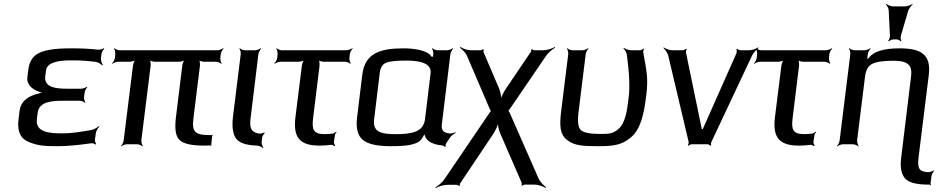

<svg xmlns="http://www.w3.org/2000/svg" viewBox="-20 -743 4838 989"><path d="M170 -131 174 -162C181 -220 248 -224 306 -224H391C400 -224 414 -218 418 -213L420 -215C416 -220 412 -235 413 -244L416 -266C417 -275 425 -290 430 -295L428 -297C423 -292 407 -286 398 -286H330C271 -286 206 -291 213 -350L217 -380C221 -415 263 -432 343 -432H359C398 -432 437 -429 474 -424C486 -422 502 -412 507 -406L510 -409C505 -415 499 -431 500 -443L503 -467C504 -475 512 -488 517 -492L515 -495C509 -491 495 -486 487 -487C443 -492 399 -494 352 -494C304 -494 266 -492 239 -487C176 -477 135 -454 126 -385L121 -346C116 -305 149 -281 183 -270C191 -268 200 -264 206 -264L207 -268C201 -268 189 -264 181 -262C120 -248 87 -218 81 -174L75 -124C68 -63 88 -26 132 -10C179 8 210 10 276 10C323 10 381 5 450 -5C458 -6 469 -2 473 2L476 -1C472 -5 468 -17 469 -24L473 -53C474 -67 484 -84 492 -91L490 -94C482 -86 462 -75 449 -73C389 -62 340 -56 304 -56C234 -56 161 -61 170 -131Z M976 -131 1010 -405C1011 -414 1009 -431 1005 -436L1002 -434C1007 -429 1023 -425 1032 -425H1092C1101 -425 1115 -419 1120 -414L1122 -416C1118 -421 1114 -436 1115 -445L1117 -464C1118 -473 1126 -488 1132 -493L1130 -495C1124 -490 1108 -484 1099 -484H596C587 -484 573 -490 569 -495L567 -493C571 -488 575 -473 574 -464L572 -445C571 -436 563 -421 557 -416L559 -414C564 -419 580 -425 589 -425H647C656 -425 674 -429 679 -434L678 -436C672 -431 666 -414 665 -405L617 -20C616 -11 609 4 603 9L605 11C610 6 626 0 635 0H686C695 0 709 6 714 11L716 9C712 4 707 -11 708 -20L756 -405C757 -414 755 -431 751 -436L748 -434C753 -429 769 -425 778 -425H901C910 -425 928 -429 933 -434L932 -436C926 -431 920 -414 919 -405L886 -137C879 -78 885 -39 906 -21C926 -2 968 7 1031 7C1037 7 1055 6 1064 6C1066 6 1066 8 1067 9L1070 6C1069 6 1068 4 1068 3L1073 -44C1074 -45 1076 -46 1077 -47L1074 -50C1073 -49 1072 -47 1071 -47H1067C990 -47 967 -58 976 -131Z M1271 -136 1311 -464C1312 -473 1320 -488 1326 -493L1324 -495C1318 -490 1302 -484 1293 -484H1242C1233 -484 1219 -490 1215 -495L1213 -493C1217 -488 1221 -473 1220 -464L1180 -141C1176 -108 1177 -82 1182 -62C1193 -9 1238 4 1302 7C1313 7 1328 14 1334 19L1337 17C1332 11 1326 -3 1328 -13L1330 -34C1331 -42 1339 -54 1344 -57L1341 -61C1337 -57 1322 -54 1314 -55C1274 -62 1264 -83 1271 -136Z M1593 -136 1626 -405C1627 -414 1625 -431 1621 -436L1618 -434C1623 -429 1639 -425 1648 -425H1757C1766 -425 1780 -419 1785 -414L1787 -416C1783 -421 1779 -436 1780 -445L1782 -464C1783 -473 1791 -488 1797 -493L1795 -495C1789 -490 1773 -484 1764 -484H1432C1423 -484 1409 -490 1405 -495L1403 -493C1407 -488 1411 -473 1410 -464L1408 -445C1407 -436 1399 -421 1393 -416L1395 -414C1400 -419 1416 -425 1425 -425H1517C1526 -425 1544 -429 1549 -434L1548 -436C1542 -431 1536 -414 1535 -405L1502 -141C1489 -36 1522 7 1626 7C1643 7 1663 6 1686 3C1692 3 1700 7 1703 10L1706 7C1704 4 1700 -6 1700 -12L1705 -45C1705 -51 1710 -59 1714 -62L1711 -65C1708 -62 1701 -56 1695 -55C1677 -53 1662 -52 1653 -52C1595 -52 1585 -74 1593 -136Z M2256 -103 2300 -464C2301 -473 2309 -488 2315 -493L2313 -495C2307 -490 2291 -484 2282 -484H2234C2225 -484 2211 -490 2207 -495L2205 -493C2209 -488 2213 -473 2212 -464L2211 -457C2211 -454 2206 -448 2207 -446L2210 -447C2210 -449 2204 -450 2202 -452C2183 -485 2109 -494 2059 -494C1936 -494 1859 -468 1846 -357L1820 -144C1812 -85 1822 -45 1848 -23C1874 -1 1922 10 1992 10C2036 10 2070 8 2094 3C2131 -6 2143 -13 2157 -35C2162 -43 2168 -54 2168 -61L2164 -60C2164 -54 2169 -41 2173 -34C2185 -12 2214 2 2257 6C2262 6 2271 11 2272 15L2275 13C2274 9 2276 0 2278 -4L2299 -36C2306 -45 2319 -55 2327 -58L2326 -62C2318 -58 2303 -54 2292 -56C2264 -60 2252 -72 2256 -103ZM2018 -52C1945 -52 1899 -62 1907 -127L1936 -366C1939 -393 1949 -411 1967 -419C1984 -427 2020 -431 2073 -431C2162 -431 2203 -409 2198 -366L2169 -127C2160 -61 2096 -52 2018 -52Z M2501 -161 2270 179C2259 196 2236 215 2223 222L2224 226C2237 218 2264 209 2284 209H2332C2336 209 2344 213 2345 215L2349 213C2347 211 2349 202 2352 199L2522 -55C2534 -74 2547 -103 2549 -119H2545C2543 -103 2548 -74 2557 -55L2667 198C2668 201 2668 210 2666 212L2670 214C2671 212 2679 208 2683 208H2734C2753 208 2779 217 2790 225L2793 221C2782 214 2763 195 2755 178L2605 -163C2604 -166 2598 -175 2596 -175V-171C2598 -171 2606 -180 2607 -183L2792 -454C2803 -471 2826 -490 2839 -497L2838 -501C2825 -493 2797 -484 2777 -484H2732C2728 -484 2721 -488 2720 -490L2716 -488C2718 -486 2716 -477 2713 -474L2586 -286C2573 -268 2560 -239 2558 -223H2562C2564 -239 2559 -268 2551 -287L2471 -474C2470 -477 2470 -486 2472 -488L2468 -490C2467 -488 2458 -484 2454 -484H2407C2387 -484 2363 -493 2352 -501L2349 -497C2360 -490 2379 -471 2386 -454L2503 -181C2504 -178 2510 -169 2512 -169V-173C2510 -173 2502 -164 2501 -161Z M3062 10C3140 10 3182 4 3227 -33C3280 -75 3297 -154 3309 -252C3314 -292 3315 -328 3312 -359C3309 -387 3303 -424 3294 -469C3292 -474 3295 -487 3297 -491L3295 -493C3292 -489 3282 -484 3276 -484H3232C3219 -484 3200 -491 3193 -497L3191 -494C3198 -488 3208 -473 3209 -460C3222 -365 3225 -291 3218 -239C3210 -171 3201 -110 3167 -80C3139 -55 3121 -53 3072 -53C3018 -53 2984 -60 2971 -74C2958 -87 2954 -118 2960 -165L2997 -464C2998 -473 3006 -488 3012 -493L3010 -495C3004 -490 2988 -484 2979 -484H2929C2920 -484 2906 -490 2902 -495L2900 -493C2904 -488 2908 -473 2907 -464L2870 -166C2862 -95 2864 -50 2901 -22C2939 8 2985 10 3062 10Z M3838 -484H3794C3788 -484 3779 -489 3777 -492L3773 -490C3776 -486 3775 -476 3774 -470L3600 -78H3595L3514 -470C3512 -476 3515 -486 3518 -490L3514 -492C3512 -489 3501 -484 3496 -484H3443C3428 -484 3408 -492 3399 -499L3397 -496C3405 -489 3418 -472 3422 -457L3527 -13C3528 -8 3526 2 3523 5L3526 8C3529 4 3539 0 3544 0H3624C3629 0 3638 5 3640 8L3643 6C3642 2 3642 -8 3645 -13L3854 -457C3861 -472 3878 -489 3888 -496L3886 -499C3875 -492 3853 -484 3838 -484Z M4063 -136 4096 -405C4097 -414 4095 -431 4091 -436L4088 -434C4093 -429 4109 -425 4118 -425H4227C4236 -425 4250 -419 4255 -414L4257 -416C4253 -421 4249 -436 4250 -445L4252 -464C4253 -473 4261 -488 4267 -493L4265 -495C4259 -490 4243 -484 4234 -484H3902C3893 -484 3879 -490 3875 -495L3873 -493C3877 -488 3881 -473 3880 -464L3878 -445C3877 -436 3869 -421 3863 -416L3865 -414C3870 -419 3886 -425 3895 -425H3987C3996 -425 4014 -429 4019 -434L4018 -436C4012 -431 4006 -414 4005 -405L3972 -141C3959 -36 3992 7 4096 7C4113 7 4133 6 4156 3C4162 3 4170 7 4173 10L4176 7C4174 4 4170 -6 4170 -12L4175 -45C4175 -51 4180 -59 4184 -62L4181 -65C4178 -62 4171 -56 4165 -55C4147 -53 4132 -52 4123 -52C4065 -52 4055 -74 4063 -136Z M4712 64 4764 -355C4777 -461 4728 -494 4613 -494C4533 -494 4481 -478 4457 -447C4453 -442 4446 -437 4444 -433L4448 -431C4449 -435 4447 -443 4448 -448L4450 -464C4451 -473 4459 -488 4465 -493L4463 -495C4457 -490 4441 -484 4432 -484H4382C4373 -484 4359 -490 4355 -495L4353 -493C4357 -488 4361 -473 4360 -464L4305 -20C4304 -11 4297 4 4291 9L4293 11C4298 6 4314 0 4323 0H4373C4382 0 4396 6 4401 11L4403 9C4399 4 4394 -11 4395 -20L4436 -350C4440 -381 4451 -402 4471 -413C4490 -424 4526 -430 4579 -430C4602 -430 4621 -428 4635 -424C4668 -414 4678 -391 4673 -350L4622 69C4616 117 4622 152 4641 175C4659 197 4700 208 4763 208H4768C4770 208 4772 211 4773 212L4776 209C4775 208 4773 206 4773 204L4778 164C4779 155 4787 141 4792 137L4790 134C4784 139 4770 144 4761 144C4712 141 4705 123 4712 64ZM4620 -557 4658 -687C4662 -699 4674 -714 4681 -720L4680 -723C4672 -717 4653 -710 4641 -710H4581C4569 -710 4552 -717 4546 -723L4543 -720C4550 -714 4558 -699 4558 -687L4564 -557C4564 -549 4560 -537 4555 -533L4559 -530C4563 -535 4575 -540 4582 -540H4598C4605 -540 4617 -535 4619 -530L4623 -533C4620 -537 4618 -549 4620 -557Z"/></svg>

Font: Gamestation Storm Oblique 
Style: Italic
Weight: 400
Designer: Jonas Hecksher
Foundry: Jonas Hecksher, Playtypeª, e-types AS
Version: Version 1.003